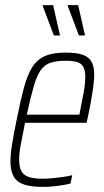

<svg xmlns="http://www.w3.org/2000/svg" viewBox="-20 -724 406 752"><path d="M148 8Q103 8 75 -1Q47 -10 34 -32Q21 -54 21 -92Q21 -121 27.5 -160.5Q34 -200 45 -254Q60 -329 73.5 -379.5Q87 -430 106 -460.5Q125 -491 156 -504.5Q187 -518 237 -518Q278 -518 302.5 -510Q327 -502 338 -483Q349 -464 349 -432Q349 -414 345.5 -386.5Q342 -359 336 -325.5Q330 -292 322 -256L319 -243H78Q68 -194 61.5 -158.5Q55 -123 55 -98Q55 -70 64 -53.5Q73 -37 93.5 -30.5Q114 -24 147 -24Q165 -24 186 -26Q207 -28 227.5 -31Q248 -34 263 -38L256 -5Q244 -2 226 1Q208 4 187.5 6Q167 8 148 8ZM85 -275H291L295 -296Q301 -326 307.5 -361Q314 -396 314 -422Q314 -450 305.5 -463.5Q297 -477 280.5 -481.5Q264 -486 239 -486Q202 -486 178.5 -478.5Q155 -471 139.5 -449Q124 -427 112 -385.5Q100 -344 85 -275ZM191 -585 148 -699 147 -704H188L214 -590L215 -585ZM289 -585 246 -699 245 -704H286L312 -590L313 -585Z"/></svg>

Font: Saira Condensed Thin
Style: Italic
Weight: 250
Width: 3
Italic angle: -12°
Designer: Hector Gatti with collaboration of the Omnibus-Type team
Foundry: Omnibus-Type
Version: Version 1.101